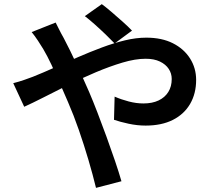

<svg xmlns="http://www.w3.org/2000/svg" viewBox="-20 -846 1040 928"><path d="M534 -636Q516 -655 490 -680Q464 -705 437 -729Q410 -753 390 -768L472 -826Q490 -813 517.5 -789.5Q545 -766 572.5 -741.5Q600 -717 618 -698ZM249 -737Q254 -728 260.5 -714Q267 -700 275 -685.5Q283 -671 288 -662Q318 -605 350.5 -535Q383 -465 411 -401Q429 -359 451 -302Q473 -245 495 -184.5Q517 -124 536 -68Q555 -12 567 30L444 62Q429 0 407.5 -73Q386 -146 361 -218Q336 -290 309 -352Q288 -401 268 -446.5Q248 -492 228.5 -533.5Q209 -575 189 -609Q179 -626 163 -650Q147 -674 133 -691ZM44 -444Q72 -451 99 -460.5Q126 -470 139 -475Q189 -495 244.5 -520Q300 -545 357.5 -570Q415 -595 472.5 -616.5Q530 -638 584 -651Q638 -664 687 -664Q762 -664 815.5 -637Q869 -610 898.5 -563.5Q928 -517 928 -460Q928 -394 899 -344Q870 -294 815.5 -266.5Q761 -239 684 -239Q643 -239 601.5 -248Q560 -257 531 -267L534 -379Q566 -365 602.5 -355.5Q639 -346 673 -346Q716 -346 746.5 -360.5Q777 -375 793.5 -401.5Q810 -428 810 -464Q810 -491 795.5 -513Q781 -535 753 -548.5Q725 -562 684 -562Q634 -562 572 -543.5Q510 -525 442.5 -496.5Q375 -468 310 -435.5Q245 -403 190 -375Q135 -347 97 -330Z"/></svg>

Font: Noto Sans HK SemiBold
Style: Regular
Weight: 600
Version: Version 2.004-H2;hotconv 1.0.118;makeotfexe 2.5.65603